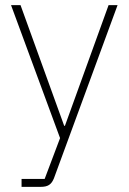

<svg xmlns="http://www.w3.org/2000/svg" viewBox="-20 -528 502 748"><path d="M233 -38H230L60 -508H23L214 10L154 169H64V200H138C167 200 180 191 190 167L438 -508H403Z"/></svg>

Font: IBM Plex Devanagari ExtraLight
Style: Regular
Weight: 200
Designer: Mike Abbink, Paul van der Laan, Pieter van Rosmalen, Erin McLaughlin
Foundry: Bold Monday
Version: Version 1.0